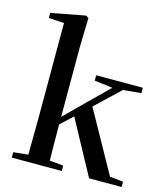

<svg xmlns="http://www.w3.org/2000/svg" viewBox="-119 -905 870 998"><g transform="rotate(15 316.0 -406.5)"><path d="M351 -498 449 -486 334 -373 231 -271V-647L235 -804L220 -813L36 -778V-751L119 -746V-232L117 -37L38 -29V0H307V-29L233 -36C232 -91 231 -172 231 -230L296 -291L454 0H629V-29L557 -36L374 -365L505 -489L602 -498V-527H351Z"/></g></svg>

Font: Noto Serif HK SemiBold
Style: Regular
Weight: 600
Designer: Ryoko NISHIZUKA 西塚涼子 (kana & ideographs); Frank Grießhammer (Latin, Greek & Cyrillic); Wenlong ZHANG 张文龙 (bopomofo); San
Foundry: Adobe
Version: Version 2.001;hotconv 1.1.0;makeotfexe 2.6.0